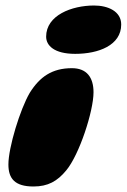

<svg xmlns="http://www.w3.org/2000/svg" viewBox="-20 -658 460 697"><path d="M253 -462.5C337.5 -462.5 420 -493.5 420 -569C420 -617 372 -638 321.5 -638C240.5 -638 147.5 -602.5 147.5 -525C147.5 -492.5 177 -462.5 253 -462.5ZM101.5 19C154 19 188 0 220.5 -39.5C268 -96.5 319.5 -254.5 319.5 -323C319.5 -377.5 294.5 -410.5 241 -410.5C169.5 -410.5 124.5 -379.5 88 -321C53 -261.5 10.5 -122.5 10.5 -61C10.5 -9.5 34 19 101.5 19Z"/></svg>

Font: Gluten
Style: Bold Italic
Weight: 700
Italic angle: -13°
Designer: Tyler Finck
Foundry: Etcetera Type Company
Version: Version 0.920